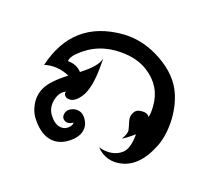

<svg xmlns="http://www.w3.org/2000/svg" viewBox="-80 -536 760 654"><g transform="rotate(20 300.0 -209.5)"><path d="M138 -224Q92 -244 48 -230Q89 -405 264 -420Q336 -426 405.5 -387.5Q475 -349 500 -290Q519 -245 520 -193Q521 -141 505 -102Q473 -21 413 -5Q359 9 320 -30Q372 -17 403 -45Q423 -63 423 -115Q394 -90 383 -85Q397 -108 394 -120.5Q391 -133 386 -148.5Q381 -164 387.5 -178Q394 -192 406 -194Q434 -200 443 -185Q447 -199 445 -225Q440 -296 378 -335Q339 -360 281 -360Q195 -360 137 -301Q120 -284 120 -270Q152 -270 171 -249Q225 -290 230 -320V-289Q230 -211 207.5 -177Q185 -143 160 -150Q154 -152 150 -158Q146 -164 150 -170Q128 -161 121.5 -131.5Q115 -102 130 -80Q153 -47 180 -50Q191 -51 200.5 -60Q210 -69 210 -80Q189 -65 174 -79Q169 -84 169 -92.5Q169 -101 174 -109Q179 -117 191.5 -121.5Q204 -126 216 -123Q228 -120 238 -107Q248 -94 250 -80Q254 -48 221.5 -21Q189 6 155 1Q121 -4 90 -40Q70 -62 64 -93Q58 -124 71.5 -153.5Q85 -183 138 -224Z"/></g></svg>

Font: SOV_mook
Style: Book
Weight: 400
Version: Version 1.00